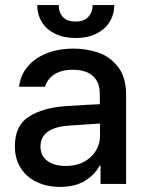

<svg xmlns="http://www.w3.org/2000/svg" viewBox="-20 -730 583 762"><path d="M237.3 -308.6Q270.5 -311 309.8 -313.2Q349.1 -315.4 376.5 -316.4L376 -358.4Q376 -403.8 348.6 -428.5Q321.3 -453.1 268.6 -453.1Q224.1 -453.1 195.8 -434.8Q167.5 -416.5 159.2 -385.7H55.7Q60.5 -429.7 88.4 -464.1Q116.2 -498.5 163.8 -517.8Q211.4 -537.1 272.5 -537.1Q322.8 -537.1 369.4 -521.5Q416 -505.9 448.2 -464.8Q480.5 -423.8 480.5 -352.5V0H378.9V-72.3H375Q356.9 -37.1 317.6 -12.7Q278.3 11.7 217.8 11.7Q167 11.7 126.5 -7.3Q85.9 -26.4 62.5 -62.7Q39.1 -99.1 39.1 -149.4Q39.1 -231.9 94.7 -267.1Q150.4 -302.2 237.3 -308.6ZM241.2 -71.3Q282.2 -71.3 313 -87.6Q343.8 -104 360.4 -131.6Q377 -159.2 377 -191.4L376.5 -239.7L252 -231.4Q198.7 -227.5 169.7 -207.3Q140.6 -187 140.6 -148.4Q140.6 -111.3 168.2 -91.3Q195.8 -71.3 241.2 -71.3ZM280.3 -579.1Q234.4 -579.1 199.7 -595.7Q165 -612.3 146.5 -641.8Q127.9 -671.4 127.9 -710H212.9Q212.9 -681.6 229.2 -663.1Q245.6 -644.5 280.3 -644.5Q314 -644.5 330.8 -663.3Q347.7 -682.1 347.7 -710H433.6Q433.1 -671.4 414.3 -641.8Q395.5 -612.3 360.8 -595.7Q326.2 -579.1 280.3 -579.1Z"/></svg>

Font: Pretendard Std Medium
Style: Regular
Weight: 500
Designer: Base glyphs from Inter by Rasmus Andersson; Hangeul glyphs from Noto Sans CJK(Source Han Sans) by Jang Soo-young and Kan
Foundry: Kil Hyung-jin
Version: Version 1.309